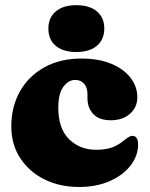

<svg xmlns="http://www.w3.org/2000/svg" viewBox="-20 -730 598 764"><path d="M526.5 -342.5Q526.5 -304 497.8 -277.8Q469 -251.5 421 -251.5Q374.5 -251.5 351.2 -276.2Q328 -301 328 -339.5V-355.5Q328 -382 314.5 -397Q301 -412 279 -412Q252.5 -412 232.2 -384.8Q212 -357.5 212 -301.5Q212 -218 255 -176Q298 -134 362.5 -134Q395 -134 420.2 -141.5Q445.5 -149 470.5 -169Q485.5 -181 493 -185.2Q500.5 -189.5 507.5 -189.5Q529.5 -188.5 529.5 -155Q529.5 -110.5 499.8 -71.8Q470 -33 417 -9.5Q364 14 294 14Q217.5 14 156.8 -16.2Q96 -46.5 60.5 -100.8Q25 -155 25 -227.5Q25 -305 59.2 -366Q93.5 -427 156.2 -462Q219 -497 304.5 -497Q373 -497 422.8 -476.2Q472.5 -455.5 499.5 -420.5Q526.5 -385.5 526.5 -342.5ZM284 -523Q231.5 -523 202 -547.5Q172.5 -572 172.5 -617Q172.5 -659.5 202 -684.5Q231.5 -709.5 284 -709.5Q336.5 -709.5 365.8 -684.5Q395 -659.5 395 -617Q395 -573 365.8 -548Q336.5 -523 284 -523Z"/></svg>

Font: Fraunces 9pt Soft Black
Style: Regular
Weight: 900
Version: Version 1.000;[b76b70a41]